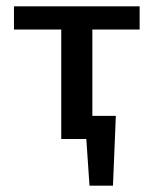

<svg xmlns="http://www.w3.org/2000/svg" viewBox="-20 -438 484 605"><path d="M271 -345V-73H345L336 147H262L252 0H173V-345H24V-418H420V-345Z"/></svg>

Font: Ysabeau Infant Semibold
Style: Regular
Weight: 600
Designer: Christian Thalmann (Catharsis Fonts)
Version: Version 0.003